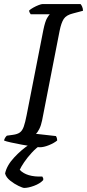

<svg xmlns="http://www.w3.org/2000/svg" viewBox="-29 -724 428 944"><path d="M167 0Q158 0 133.5 -3.5Q109 -7 79.5 -12.5Q50 -18 25 -23.5Q0 -29 -9 -33Q-8 -40 -3.5 -47Q1 -54 5 -57L34 -61Q57 -64 69 -73Q81 -82 88 -102Q95 -122 102 -158L184 -576Q193 -620 203 -636Q213 -652 216 -654H122Q120 -657 117.5 -661Q115 -665 114 -672Q121 -679 134.5 -686.5Q148 -694 161 -699Q174 -704 180 -704H367Q371 -700 375 -691Q379 -682 379 -671L330 -658Q297 -650 284.5 -631Q272 -612 264 -572L178 -132Q173 -107 164 -89.5Q155 -72 148 -66L246 -55Q252 -46 252 -33Q236 -20 211 -10Q186 0 167 0ZM90 200Q83 200 62 190Q41 180 21 164Q1 148 -4 129Q4 90 40 51Q76 12 116 -14L176 -15Q149 3 127 27Q105 51 89.5 74Q74 97 68 111Q102 147 179 144Q181 147 183 151.5Q185 156 183 162Q167 179 138.5 189.5Q110 200 90 200Z"/></svg>

Font: Texturina
Style: Italic
Weight: 400
Italic angle: -11°
Designer: Guillermo Torres Carreño
Foundry: Omnibus-Type
Version: Version 1.002; ttfautohint (v1.8.3)